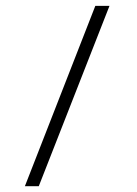

<svg xmlns="http://www.w3.org/2000/svg" viewBox="-20 -312 467 655"><path d="M353.5 -292H305.2L64.9 323.2H112.3Z"/></svg>

Font: Estedad ExtraLight
Style: Regular
Weight: 200
Designer: Amin Abedi
Version: Version 7.3